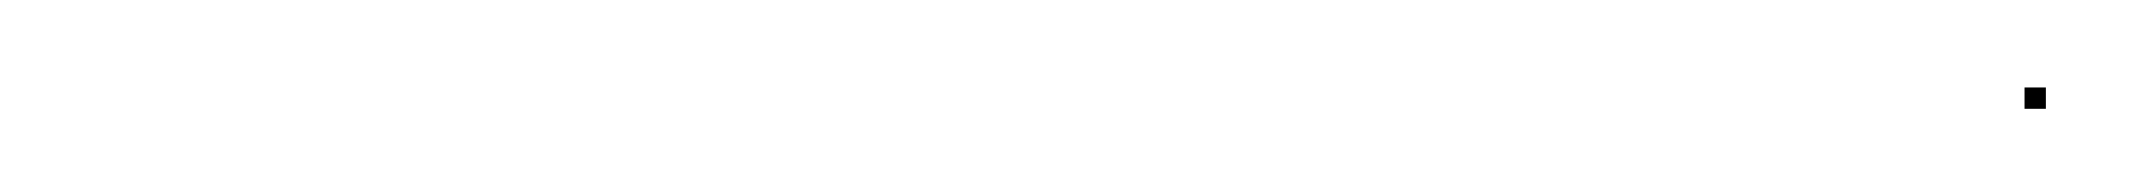

<svg xmlns="http://www.w3.org/2000/svg" viewBox="-20 -100 500 45"><path d="M454.5 -74.5H459.5V-79.5H454.5Z"/></svg>

Font: FRB American Cursive Just Endings
Style: Italic
Weight: 400
Italic angle: -25°
Version: Version 2.0;Modular Font Editor K font №1